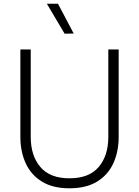

<svg xmlns="http://www.w3.org/2000/svg" viewBox="-20 -1007 751 1037"><path d="M329 -825 233 -987H293L378 -826ZM355 10Q265 10 206 -26.5Q147 -63 118.5 -126Q90 -189 90 -268V-740H146V-268Q146 -166 198 -105Q250 -44 355 -44Q461 -44 513 -105Q565 -166 565 -268V-740H621V-268Q621 -189 592.5 -126Q564 -63 505 -26.5Q446 10 355 10Z"/></svg>

Font: Be Vietnam Pro ExtraLight
Style: Regular
Weight: 200
Designer: Lam Bao, Tony Le, Vietanh Nguyen
Foundry: Yellow Type Foundry
Version: Version 1.002; ttfautohint (v1.8.3)